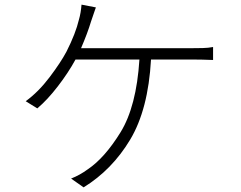

<svg xmlns="http://www.w3.org/2000/svg" viewBox="-20 -789 1040 829"><path d="M330 -581H814Q832 -581 855.5 -581.5Q879 -582 900 -586V-530Q878 -531 854 -531.5Q830 -532 814 -532H632Q620 -316 542 -186Q464 -56 341 20L287 -18Q325 -33 359 -58Q432 -107 500.5 -218Q569 -329 582 -532H306Q275 -475 229.5 -416Q184 -357 141 -321L91 -352Q146 -392 194 -455.5Q242 -519 267 -566Q307 -645 321 -705Q329 -732 332 -769L394 -757Q390 -746 387 -737Q379 -715 373 -696Q358 -646 330 -581Z"/></svg>

Font: LXGW 975 Gothic SC 200W
Style: Regular
Weight: 200
Version: Version 2.01;February 25, 2021